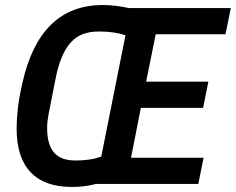

<svg xmlns="http://www.w3.org/2000/svg" viewBox="-20 -730 936 762"><path d="M361 0Q316 12 265 12Q157 12 101.5 -46.5Q46 -105 46 -219Q46 -253 50.5 -296.5Q55 -340 69 -401Q138 -710 388 -710Q416 -710 443 -706.5Q470 -703 491 -698H896L875 -594H598L560 -406H807L786 -302H539L500 -104H788L767 0ZM280 -93Q306 -93 332.5 -96.5Q359 -100 382 -109L478 -590Q434 -605 373 -605Q336 -605 308.5 -594.5Q281 -584 260 -560.5Q239 -537 224 -500Q209 -463 199 -410L177 -298Q167 -251 167 -223Q167 -157 194 -125Q221 -93 280 -93Z"/></svg>

Font: IBM Plex Sans Cond SmBld
Style: Italic
Weight: 600
Width: 3
Italic angle: -11°
Designer: Mike Abbink, Paul van der Laan, Pieter van Rosmalen
Foundry: Bold Monday
Version: Version 1.3